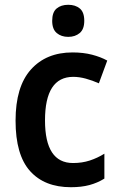

<svg xmlns="http://www.w3.org/2000/svg" viewBox="-20 -772 497 802"><path d="M276 10Q166 10 105.5 -57.5Q45 -125 45 -268Q45 -410 109 -481.5Q173 -553 283 -553Q328 -553 364.5 -543.5Q401 -534 428 -519L393 -424Q366 -436 338.5 -443.5Q311 -451 286 -451Q168 -451 168 -269Q168 -91 285 -91Q323 -91 355 -101.5Q387 -112 416 -130V-26Q387 -8 353.5 1Q320 10 276 10ZM265 -752Q295 -752 313.5 -736.5Q332 -721 332 -685Q332 -650 313 -634Q294 -618 265 -618Q236 -618 217 -634Q198 -650 198 -685Q198 -721 216.5 -736.5Q235 -752 265 -752Z"/></svg>

Font: Noto Sans SemiCondensed SemiBold
Style: Regular
Weight: 600
Width: 4
Designer: Monotype Design Team
Foundry: Monotype Imaging Inc.
Version: Version 2.013; ttfautohint (v1.8.4.7-5d5b)